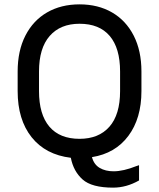

<svg xmlns="http://www.w3.org/2000/svg" viewBox="-20 -716 730 881"><path d="M629 -388V-298Q629 -173 569 -92.5Q509 -12 402 5Q411 39 437.5 54.5Q464 70 501 70Q546 70 606 46L618 42V112Q560 145 499 145Q401 145 359 107.5Q317 70 305 8Q189 -6 125 -86.5Q61 -167 61 -298V-388Q61 -483 96.5 -552.5Q132 -622 196 -659Q260 -696 345 -696Q430 -696 494 -659Q558 -622 593.5 -552.5Q629 -483 629 -388ZM159 -388V-298Q159 -191 206.5 -135Q254 -79 345 -79Q433 -79 482 -134.5Q531 -190 531 -298V-388Q531 -495 483.5 -551Q436 -607 345 -607Q257 -607 208 -551Q159 -495 159 -388Z"/></svg>

Font: Chivo
Style: Regular
Weight: 400
Designer: Hector Gatti
Foundry: Omnibus-Type
Version: Version 1.006; ttfautohint (v1.4.1)